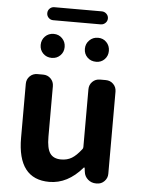

<svg xmlns="http://www.w3.org/2000/svg" viewBox="-61 -975 760 1035"><g transform="rotate(5 318.5 -457.0)"><path d="M245.1 13.7Q73.2 13.7 73.2 -210V-502Q73.2 -526.4 89.8 -543Q106.4 -559.6 130.9 -559.6H162.1Q186.5 -559.6 203.1 -543Q219.7 -526.4 219.7 -502V-228.5Q219.7 -165 238.3 -138.7Q256.8 -112.3 297.9 -112.3Q331.1 -112.3 355.5 -127Q379.9 -141.6 407.2 -176.8Q412.1 -181.6 412.1 -189.5V-502Q412.1 -526.4 428.7 -543Q445.3 -559.6 469.7 -559.6H501Q525.4 -559.6 542 -543Q558.6 -526.4 558.6 -502V-57.6Q558.6 -34.2 542 -17.1Q525.4 0 501 0H497.1Q471.7 0 453.1 -16.1Q434.6 -32.2 431.6 -56.6L428.7 -78.1Q427.7 -80.1 425.8 -80.1Q423.8 -80.1 422.9 -78.1Q343.8 13.7 245.1 13.7ZM200.2 -653.3Q171.9 -653.3 153.3 -671.9Q134.8 -690.4 134.8 -717.8Q134.8 -745.1 153.3 -764.2Q171.9 -783.2 200.2 -783.2Q227.5 -783.2 246.1 -764.2Q264.6 -745.1 264.6 -717.8Q264.6 -690.4 246.1 -671.9Q227.5 -653.3 200.2 -653.3ZM190.4 -856.4Q175.8 -856.4 165.5 -866.7Q155.3 -877 155.3 -891.6Q155.3 -906.2 165.5 -916.5Q175.8 -926.8 190.4 -926.8H447.3Q461.9 -926.8 472.7 -916.5Q483.4 -906.2 483.4 -891.6Q483.4 -877 472.7 -866.7Q461.9 -856.4 447.3 -856.4ZM440.4 -653.3Q411.1 -653.3 392.6 -671.9Q374 -690.4 374 -717.8Q374 -745.1 393.1 -764.2Q412.1 -783.2 439.9 -783.2Q467.8 -783.2 485.8 -764.2Q503.9 -745.1 503.9 -717.8Q503.9 -690.4 485.8 -671.9Q467.8 -653.3 440.4 -653.3Z"/></g></svg>

Font: Gen Jyuu Gothic Bold
Style: Bold
Weight: 700
Designer: [Source Han Sans]
Ryoko NISHIZUKA  (kana & ideographs); Paul D. Hunt (Latin, Greek & Cyrillic); Wenlong ZHANG  (bopomofo
Version: Version 1.002.20150607